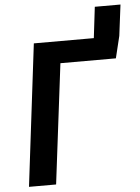

<svg xmlns="http://www.w3.org/2000/svg" viewBox="-57 -887 680 931"><g transform="rotate(-5 282.5 -421.0)"><path d="M422 -691 440 -842H565L546 -691L520 -584H250L178 0H46L130 -691Z"/></g></svg>

Font: Xgbmvzvtohvqztyvzapvmeyoton
Style: Regular
Weight: 500
Italic angle: -8°
Designer: Carrois Corporate & Edenspiekermann
Foundry: Carrois Corporate GbR & Edenspiekermann AG
Version: Version 2.001